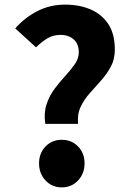

<svg xmlns="http://www.w3.org/2000/svg" viewBox="-20 -797 565 831"><path d="M176 -261Q169 -308 181.5 -345.5Q194 -383 216.5 -413Q239 -443 263 -469Q287 -495 304 -519.5Q321 -544 321 -571Q321 -596 311 -612Q301 -628 283.5 -637Q266 -646 242 -646Q210 -646 185 -631Q160 -616 136 -592L46 -674Q86 -720 141 -748.5Q196 -777 262 -777Q324 -777 372.5 -756Q421 -735 449 -692.5Q477 -650 477 -582Q477 -540 459.5 -508Q442 -476 417 -448Q392 -420 368 -393Q344 -366 329 -334.5Q314 -303 318 -261ZM247 14Q205 14 177 -16Q149 -46 149 -90Q149 -134 177 -163Q205 -192 247 -192Q290 -192 318 -163Q346 -134 346 -90Q346 -46 318 -16Q290 14 247 14Z"/></svg>

Font: Noto Sans HK Thin ExtraBold
Style: Regular
Weight: 800
Version: Version 2.004-H2;hotconv 1.0.118;makeotfexe 2.5.65603